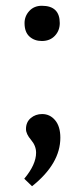

<svg xmlns="http://www.w3.org/2000/svg" viewBox="-20 -508 292 665"><path d="M125 -366Q99 -366 82 -381.5Q65 -397 65 -428Q65 -452 81.5 -470Q98 -488 125 -488Q187 -488 187 -428Q187 -402 170 -384Q153 -366 125 -366ZM91 137 64 111Q105 62 105 21Q105 -3 87.5 -23.5Q70 -44 70 -61Q70 -85 86.5 -99Q103 -113 126 -113Q153 -113 171 -91.5Q189 -70 189 -31Q189 59 91 137Z"/></svg>

Font: Poly
Style: Regular
Weight: 400
Designer: Jos Nicols Silva Schwarzenberg
Foundry: Jose Nicolas Silva Schwarzenberg
Version: Version 1.001